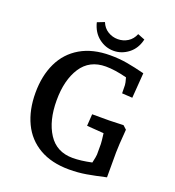

<svg xmlns="http://www.w3.org/2000/svg" viewBox="-160 -1022 1057 1162"><g transform="rotate(20 369.0 -441.5)"><path d="M67 -352Q67 -462 106.5 -545Q146 -628 224.5 -674Q303 -720 416 -720Q474 -720 525.5 -711Q577 -702 640 -686L628 -524L561 -528L560 -581Q560 -592 550 -627Q472 -647 414 -647Q309 -647 256 -565.5Q203 -484 203 -353Q203 -222 256 -140Q309 -58 413 -58Q465 -58 535 -73Q545 -117 545 -128V-196Q545 -209 538 -263L429 -271L434 -347H545L635 -350L658 -329Q649 -217 649 -180V-19Q579 -3 526.5 6Q474 15 416 15Q303 15 224.5 -30.5Q146 -76 106.5 -159Q67 -242 67 -352ZM423 -827Q458 -827 487 -845Q516 -863 530 -898L576 -880Q562 -819 518.5 -785.5Q475 -752 423 -752Q371 -752 328 -785.5Q285 -819 270 -880L316 -898Q330 -863 359.5 -845Q389 -827 423 -827Z"/></g></svg>

Font: Andada Pro
Style: Bold
Weight: 700
Designer: Carolina Giovagnoli
Foundry: Huerta Tipografica
Version: Version 3.005; ttfautohint (v1.8.4)